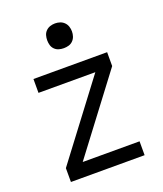

<svg xmlns="http://www.w3.org/2000/svg" viewBox="-136 -822 772 911"><g transform="rotate(-20 250.0 -366.5)"><path d="M64 0V-70L351 -450H64V-520H436V-450L149 -70H436V0ZM250 -608Q237 -608 225 -611.5Q213 -615 204 -624Q195 -633 191.5 -645Q188 -657 188 -670Q188 -683 191.5 -695Q195 -707 204 -716Q213 -725 225 -729Q237 -733 250 -733Q263 -733 275 -729Q287 -725 296 -716Q305 -707 309 -695Q313 -683 313 -670Q313 -657 309 -645Q305 -633 296 -624Q287 -615 275 -611.5Q263 -608 250 -608Z"/></g></svg>

Font: Iosevka
Style: Regular
Weight: 400
Monospace: yes
Designer: Belleve Invis
Foundry: Belleve Invis
Version: Version 33.2.3; ttfautohint (v1.8.4)